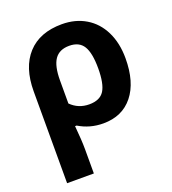

<svg xmlns="http://www.w3.org/2000/svg" viewBox="-143 -663 904 1011"><g transform="rotate(-20 309.0 -158.0)"><path d="M209 -280.8V-151.9Q251 -109.9 311.5 -109.9Q372.1 -109.9 396 -148.2Q419.9 -186.5 419.9 -272.5Q419.9 -358.4 396 -397.2Q372.1 -436 316.4 -436Q260.7 -436 234.9 -398.7Q209 -361.3 209 -280.8ZM573.2 -272.9Q573.2 -139.6 513.4 -64.9Q453.6 9.8 347.2 9.8Q272 9.8 210 -27.8H201.2Q209 56.2 209 103V240.2H59.1V-273.9Q59.1 -408.2 126.7 -482.2Q194.3 -556.2 318.8 -556.2Q394.5 -556.2 452.1 -521.7Q509.8 -487.3 541.5 -422.9Q573.2 -358.4 573.2 -272.9Z"/></g></svg>

Font: OpenSans-Bold
Style: Bold
Weight: 700
Foundry: Ascender Corporation
Version: Version 1.10